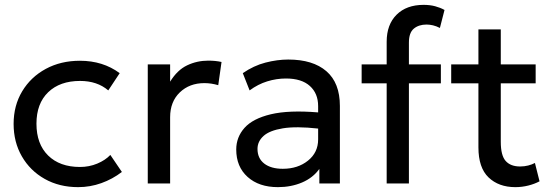

<svg xmlns="http://www.w3.org/2000/svg" viewBox="-20 -755 2282 790"><path d="M301.5 15Q224 15 164 -18.8Q104 -52.5 70 -111.5Q36 -170.5 36 -245Q36 -320.5 71.2 -379.2Q106.5 -438 168.2 -471.5Q230 -505 309 -505Q403.5 -505 472.5 -454L425.5 -383Q380 -422 309.5 -422Q226.5 -422 178.2 -375.5Q130 -329 130 -246Q130 -162.5 178 -115.2Q226 -68 309 -68Q347 -68 380 -81.8Q413 -95.5 434 -117.5L481.5 -47.5Q443 -18 397 -1.5Q351 15 301.5 15Z M588 0V-490H680V-419Q709.5 -467 750 -486.2Q790.5 -505.5 837 -505.5Q867 -505.5 891.5 -500L878 -404.5Q849 -413 821 -413Q759.5 -413 719.8 -374.8Q680 -336.5 680 -272.5V0Z M1123.5 15Q1045.5 15 998.8 -27Q952 -69 952 -140Q952 -190.5 986 -228.8Q1020 -267 1094.2 -284.8Q1168.5 -302.5 1289 -292.5V-318.5Q1289 -370.5 1255 -401.2Q1221 -432 1156.5 -432Q1117.5 -432 1079.5 -420.2Q1041.5 -408.5 1007 -383L979 -454Q1024 -485 1072.5 -497.5Q1121 -510 1166 -510Q1267.5 -510 1323 -462Q1378.5 -414 1378.5 -319V0H1294V-60Q1268 -23.5 1223 -4.2Q1178 15 1123.5 15ZM1039.5 -142.5Q1039.5 -103.5 1067.2 -82Q1095 -60.5 1143.5 -60.5Q1205.5 -60.5 1247.2 -94Q1289 -127.5 1289 -181.5V-226Q1198.5 -236 1143.8 -227Q1089 -218 1064.2 -195.5Q1039.5 -173 1039.5 -142.5Z M1571 0V-412H1468V-490H1571V-583Q1571 -654 1611.8 -694.5Q1652.5 -735 1723 -735Q1749.5 -735 1770.8 -729.2Q1792 -723.5 1809 -714L1790 -640Q1775.5 -647.5 1761.5 -650.8Q1747.5 -654 1735 -654Q1703 -654 1682.8 -637.2Q1662.5 -620.5 1662.5 -579.5V-490H1794V-412H1662.5V0Z M2100.5 15Q2032 15 1990.2 -25Q1948.5 -65 1948.5 -148.5V-412H1836.5V-490H1948.5V-634H2040.5V-490H2184V-412H2040.5V-171.5Q2040.5 -115 2060.8 -92.5Q2081 -70 2120 -70Q2137.5 -70 2153.2 -74Q2169 -78 2181 -84.5L2200 -9Q2179.5 2 2153.5 8.5Q2127.5 15 2100.5 15Z"/></svg>

Font: Geologica Light
Style: Regular
Weight: 300
Designer: Sindre Bremnes, Frode Helland
Foundry: Monokrom Skriftforlag AS
Version: Version 1.010; ttfautohint (v1.8.4.7-5d5b);gftools[0.9.28]